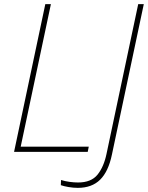

<svg xmlns="http://www.w3.org/2000/svg" viewBox="-20 -734 715 928"><path d="M48 0 199 -714H226L80 -25H409L404 0ZM356 174Q334 174 311 170Q288 166 274 161L275 136Q294 142 316 145Q338 148 357 148Q421 148 451.5 110Q482 72 495 9L648 -714H675L521 13Q504 95 464 134.5Q424 174 356 174Z"/></svg>

Font: Noto Sans Thin
Style: Italic
Weight: 100
Italic angle: -12°
Designer: Monotype Design Team
Foundry: Monotype Imaging Inc.
Version: Version 2.013; ttfautohint (v1.8.4.7-5d5b)